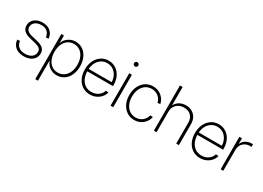

<svg xmlns="http://www.w3.org/2000/svg" viewBox="-17 -1600 3663 2676"><g transform="rotate(30 1814.0 -262.0)"><path d="M234.9 9.3Q179.7 9.3 138.2 -9.5Q96.7 -28.3 72.3 -63.5Q47.9 -98.6 43.5 -148.4L85.9 -150.4Q91.3 -93.8 129.6 -61.8Q168 -29.8 234.4 -29.8Q301.3 -29.8 340.8 -61Q380.4 -92.3 380.4 -141.1Q380.4 -179.2 354.7 -199.5Q329.1 -219.7 280.8 -231L193.8 -251.5Q126 -267.6 91.1 -299.6Q56.2 -331.5 56.2 -384.3Q56.2 -427.7 78.9 -460.7Q101.6 -493.7 142.1 -512.2Q182.6 -530.8 235.8 -530.8Q287.1 -530.8 325.7 -512.2Q364.3 -493.7 387.5 -459.2Q410.6 -424.8 415.5 -376L373.5 -373.5Q367.2 -429.7 332 -460.7Q296.9 -491.7 235.8 -491.7Q174.3 -491.7 136.7 -461.9Q99.1 -432.1 99.1 -384.8Q99.1 -346.7 126 -324.7Q152.8 -302.7 203.1 -291L290.5 -270Q356.4 -254.4 390.1 -224.6Q423.8 -194.8 423.8 -142.1Q423.8 -96.7 400.1 -62.5Q376.5 -28.3 333.7 -9.5Q291 9.3 234.9 9.3Z M536.6 204.1V-522.5H579.1V-402.8H580.6Q592.8 -439.9 619.4 -468.5Q646 -497.1 683.3 -513.9Q720.7 -530.8 765.1 -530.8Q830.6 -530.8 880.9 -496.8Q931.2 -462.9 960 -402.1Q988.8 -341.3 988.8 -260.7Q988.8 -180.2 960.2 -119.4Q931.6 -58.6 881.3 -24.7Q831.1 9.3 765.1 9.3Q721.2 9.3 684.1 -7.1Q647 -23.4 620.6 -52.2Q594.2 -81.1 581.1 -117.7H579.6V204.1ZM760.7 -30.8Q814.9 -30.8 856.4 -59.1Q897.9 -87.4 921.6 -139.2Q945.3 -190.9 945.3 -260.7Q945.3 -331.1 921.9 -382.8Q898.4 -434.6 856.7 -462.6Q814.9 -490.7 760.7 -490.7Q705.6 -490.7 664.3 -462.2Q623 -433.6 600.3 -381.8Q577.6 -330.1 577.6 -260.7Q577.6 -191.9 600.3 -140.1Q623 -88.4 664.3 -59.6Q705.6 -30.8 760.7 -30.8Z M1300.3 9.8Q1230 9.8 1177.2 -25.1Q1124.5 -60.1 1095.7 -121.3Q1066.9 -182.6 1066.9 -260.3Q1066.9 -338.9 1096.2 -399.9Q1125.5 -460.9 1177.5 -496.1Q1229.5 -531.2 1296.4 -531.2Q1346.7 -531.2 1388.2 -512Q1429.7 -492.7 1460 -457.8Q1490.2 -422.9 1506.8 -375Q1523.4 -327.1 1523.4 -269.5V-252.9H1090.3V-291.5H1498.5L1480.5 -279.8Q1480.5 -341.3 1456.8 -389.2Q1433.1 -437 1391.8 -464.1Q1350.6 -491.2 1296.4 -491.2Q1241.7 -491.2 1199.5 -462.9Q1157.2 -434.6 1133.5 -384.8Q1109.9 -335 1109.9 -270.5V-256.8Q1109.9 -190.9 1133.3 -139.9Q1156.7 -88.9 1199.7 -59.8Q1242.7 -30.8 1300.3 -30.8Q1342.8 -30.8 1377.2 -45.9Q1411.6 -61 1435.8 -87.4Q1460 -113.8 1469.7 -147.5L1512.7 -143.6Q1501 -99.6 1470.9 -64.9Q1440.9 -30.3 1397 -10.3Q1353 9.8 1300.3 9.8Z M1629.9 0V-522.5H1672.9V0ZM1651.4 -643.1Q1637.2 -643.1 1627 -653.1Q1616.7 -663.1 1616.7 -677.2Q1616.7 -691.9 1627 -701.9Q1637.2 -711.9 1651.4 -711.9Q1666 -711.9 1676 -701.9Q1686 -691.9 1686 -677.2Q1686 -663.6 1676 -653.3Q1666 -643.1 1651.4 -643.1Z M2013.2 9.3Q1945.3 9.3 1892.8 -25.6Q1840.3 -60.5 1811 -121.6Q1781.7 -182.6 1781.7 -260.7Q1781.7 -339.4 1811 -400.4Q1840.3 -461.4 1892.8 -496.3Q1945.3 -531.2 2013.2 -531.2Q2054.7 -531.2 2089.6 -518.1Q2124.5 -504.9 2151.4 -481.9Q2178.2 -459 2195.8 -429Q2213.4 -398.9 2219.7 -365.2L2177.2 -361.8Q2171.4 -388.2 2157.5 -411.4Q2143.6 -434.6 2122.6 -452.4Q2101.6 -470.2 2074 -480.5Q2046.4 -490.7 2013.2 -490.7Q1957 -490.7 1914.6 -461.4Q1872.1 -432.1 1848.6 -380.1Q1825.2 -328.1 1825.2 -260.7Q1825.2 -193.4 1848.6 -141.6Q1872.1 -89.8 1914.6 -60.5Q1957 -31.2 2013.2 -31.2Q2046.4 -31.2 2074 -41.3Q2101.6 -51.3 2122.6 -69.3Q2143.6 -87.4 2157.5 -110.8Q2171.4 -134.3 2177.2 -160.6L2220.2 -157.2Q2213.9 -123.5 2196.3 -93.5Q2178.7 -63.5 2151.6 -40.3Q2124.5 -17.1 2089.6 -3.9Q2054.7 9.3 2013.2 9.3Z M2370.1 -331.1V0H2327.1V-727.5H2370.1V-401.9H2358.4Q2378.9 -467.3 2428.7 -499Q2478.5 -530.8 2540 -530.8Q2595.2 -530.8 2637.9 -507.3Q2680.7 -483.9 2705.3 -440.7Q2730 -397.5 2730 -337.4V0H2687V-335Q2687 -406.7 2645 -448.5Q2603 -490.2 2534.2 -490.2Q2487.8 -490.2 2450.7 -470.7Q2413.6 -451.2 2391.8 -415.5Q2370.1 -379.9 2370.1 -331.1Z M3072.3 9.8Q3002 9.8 2949.2 -25.1Q2896.5 -60.1 2867.7 -121.3Q2838.9 -182.6 2838.9 -260.3Q2838.9 -338.9 2868.2 -399.9Q2897.5 -460.9 2949.5 -496.1Q3001.5 -531.2 3068.4 -531.2Q3118.7 -531.2 3160.2 -512Q3201.7 -492.7 3231.9 -457.8Q3262.2 -422.9 3278.8 -375Q3295.4 -327.1 3295.4 -269.5V-252.9H2862.3V-291.5H3270.5L3252.4 -279.8Q3252.4 -341.3 3228.8 -389.2Q3205.1 -437 3163.8 -464.1Q3122.6 -491.2 3068.4 -491.2Q3013.7 -491.2 2971.4 -462.9Q2929.2 -434.6 2905.5 -384.8Q2881.8 -335 2881.8 -270.5V-256.8Q2881.8 -190.9 2905.3 -139.9Q2928.7 -88.9 2971.7 -59.8Q3014.6 -30.8 3072.3 -30.8Q3114.7 -30.8 3149.2 -45.9Q3183.6 -61 3207.8 -87.4Q3231.9 -113.8 3241.7 -147.5L3284.7 -143.6Q3272.9 -99.6 3242.9 -64.9Q3212.9 -30.3 3168.9 -10.3Q3125 9.8 3072.3 9.8Z M3401.9 0V-522.5H3443.8V-432.1H3445.3Q3462.9 -476.1 3503.7 -501.7Q3544.4 -527.3 3598.1 -527.3Q3604.5 -527.3 3608.9 -527.1Q3613.3 -526.9 3618.2 -526.9V-483.4Q3614.7 -483.9 3608.4 -484.6Q3602.1 -485.4 3593.3 -485.4Q3551.3 -485.4 3517.6 -466.6Q3483.9 -447.8 3464.4 -413.8Q3444.8 -379.9 3444.8 -334V0Z"/></g></svg>

Font: Inter 28pt ExtraLight
Style: Regular
Weight: 250
Designer: Rasmus Andersson
Foundry: rsms
Version: Version 4.001;git-66647c0bb